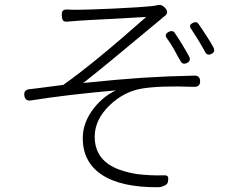

<svg xmlns="http://www.w3.org/2000/svg" viewBox="-20 -763 945 805"><path d="M327 -184Q327 -250 374 -310Q414 -360 466 -384Q268 -367 110 -342Q85 -338 82 -363Q79 -386 103 -389Q114 -390 137 -393Q214 -403 245 -407Q372 -496 593 -692Q571 -691 454 -684Q330 -678 308 -676Q278 -674 264 -672.5Q250 -671 245 -676.5Q240 -682 239 -697Q238 -712 243.5 -718Q249 -724 264 -723Q276 -722 307 -722Q343 -722 456 -727Q577 -733 613 -737Q626 -738 643 -742Q657 -745 670 -732Q693 -710 667 -693Q665 -691 660.5 -687.5Q656 -684 654 -682Q415 -482 329 -415Q473 -430 577 -437Q690 -444 796 -446Q819 -446 819 -421.5Q819 -397 790 -399Q651 -404 577 -392Q501 -380 440 -322Q377 -261 377 -190Q377 -116 433 -76Q475 -46 555 -33Q615 -26 665 -28Q680 -29 684 -22Q687 -16 684 0Q682 10 668 16Q655 22 643 22Q488 23 407.5 -30Q327 -83 327 -184ZM737 -507Q734 -513 727 -524Q715 -546 709 -557Q693 -585 680 -602Q667 -619 688 -630Q704 -637 712 -626Q749 -571 773 -526Q782 -508 764 -499Q746 -490 737 -507ZM840 -545Q838 -549 833 -558Q819 -582 812 -594Q792 -626 782 -641Q769 -658 789 -667Q804 -675 812 -663Q855 -601 875 -564Q884 -546 867 -537Q849 -528 840 -545Z"/></svg>

Font: GenSenRounded TW L
Style: Regular
Weight: 300
Version: Version 1.501;PS 1;hotconv 16.6.51;makeotf.lib2.5.65220